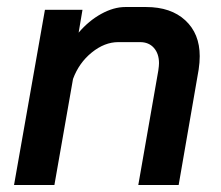

<svg xmlns="http://www.w3.org/2000/svg" viewBox="-20 -527 631 547"><path d="M108 -499H215L204 -434Q233 -468 268.5 -487.5Q304 -507 337 -507H396Q467 -507 508 -469Q549 -431 549 -367Q549 -349 546 -329L489 0H374L431 -326Q433 -340 433 -347Q433 -374 418.5 -390.5Q404 -407 379 -407H317Q278 -407 241.5 -377.5Q205 -348 188 -302L135 0H20Z"/></svg>

Font: Bai Jamjuree SemiBold
Style: Italic
Weight: 600
Italic angle: -10°
Version: Version 1.000; ttfautohint (v1.6)